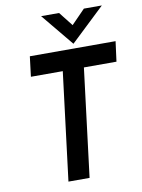

<svg xmlns="http://www.w3.org/2000/svg" viewBox="-100 -1006 796 1074"><g transform="rotate(-10 298.0 -469.0)"><path d="M596 -728 581 -614H396L320 0H200L276 -614H95L109 -728ZM555 -938 362 -755H361L210 -938H312L375 -858L453 -938Z"/></g></svg>

Font: Josefin Sans SemiBold
Style: Italic
Weight: 600
Italic angle: -7°
Designer: Santiago Orozco
Foundry: Typemade
Version: Version 2.000